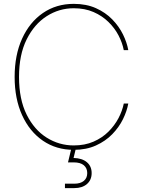

<svg xmlns="http://www.w3.org/2000/svg" viewBox="-20 -756 728 980"><path d="M356.4 8.8Q267.1 8.8 199 -37.8Q130.9 -84.5 92.8 -168.2Q54.7 -252 54.7 -363.3Q54.7 -475.1 92.8 -558.8Q130.9 -642.6 199 -689.5Q267.1 -736.3 356.4 -736.3Q420.4 -736.3 469.5 -714.4Q518.6 -692.4 553 -657Q587.4 -621.6 607.7 -580.3Q627.9 -539.1 634.8 -500H611.8Q604.5 -537.6 585 -575.2Q565.4 -612.8 533.4 -644Q501.5 -675.3 457.3 -694.6Q413.1 -713.9 356.4 -713.9Q281.7 -713.9 218.3 -673.3Q154.8 -632.8 116 -554.7Q77.1 -476.6 77.1 -363.3Q77.1 -249 116 -171.1Q154.8 -93.3 218.3 -53.5Q281.7 -13.7 356.4 -13.7Q413.1 -13.7 457.3 -33Q501.5 -52.2 533.2 -83.7Q564.9 -115.2 584.7 -152.8Q604.5 -190.4 611.8 -227.5H634.8Q627.9 -189 607.7 -147.7Q587.4 -106.4 553 -71Q518.6 -35.6 469.5 -13.4Q420.4 8.8 356.4 8.8ZM311.5 204.1V181.6H359.4Q390.6 181.6 408 167.2Q425.3 152.8 425.3 127.4Q425.3 102.5 408 87.6Q390.6 72.8 356 72.8H327.1L346.7 -8.8H367.7V0L355.5 50.3Q398.9 51.3 423.3 71.8Q447.8 92.3 447.8 127.4Q447.8 162.6 423.8 183.3Q399.9 204.1 359.4 204.1Z"/></svg>

Font: Inter 24pt Thin
Style: Regular
Weight: 250
Designer: Rasmus Andersson
Foundry: rsms
Version: Version 4.001;git-66647c0bb